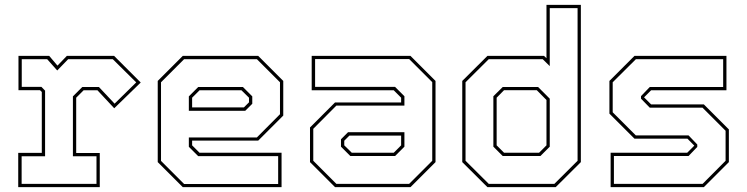

<svg xmlns="http://www.w3.org/2000/svg" viewBox="-20 -770 3074 790"><path d="M55 0V-141H152V-391.5L144.5 -399H56V-540H182.5L216.5 -500L255 -540H449.5L559 -430.5L450 -324.5L381 -398.5H324L293.5 -368V-140.5H390.5V0ZM69 -13.5H377V-127H280V-373.5L318.5 -412H387L451.5 -343.5L540.5 -431L444 -526.5H260.5L215.5 -480L174 -526.5H69.5V-412.5H150.5L165.5 -397V-127H69Z M1042.5 -540 1145.5 -437V-294.5L1042.5 -191.5H770.5V-172L801 -141.5H1138.5V0H732L629 -103V-437L732 -540ZM979.5 -412 1018 -373.5V-343L989 -314H757V-373.5L795.5 -412ZM1037 -526.5H737.5L642.5 -431.5V-108L737.5 -13H1124.5V-127.5H795.5L757 -166V-204.5H1037L1132 -300V-431.5ZM973.5 -398.5H801L770.5 -368V-328H983.5L1004.5 -349V-368Z M1358.5 0 1255.5 -103V-245.5L1358.5 -348.5H1630.5V-368L1600 -398.5H1262.5V-540H1669L1772 -437V-103L1669 0ZM1421.5 -128 1383 -166.5V-197L1412 -226H1644V-166.5L1605.5 -128ZM1364 -13.5H1663.5L1758.5 -108.5V-432L1663.5 -527H1276.5V-412.5H1605.5L1644 -374V-335.5H1364L1269 -240V-108.5ZM1427.5 -141.5H1600L1630.5 -172V-212H1417.5L1396.5 -191V-172Z M2266.5 0H1985.5L1882 -103V-437L1985.5 -540H2218.5L2228.5 -530.5V-750H2370V-103ZM2203.5 -128H2048.5L2010 -166.5V-374L2048.5 -412H2194L2242 -364V-166.5ZM2198 -141.5 2228.5 -172V-358.5L2188.5 -399H2054L2023.5 -368V-172L2054 -141.5ZM2261 -13.5 2356.5 -108.5V-736.5H2242V-498L2213 -526.5H1991L1895.5 -431.5V-108.5L1991 -13.5Z M2492.5 0V-141.5H2807.5L2838 -172V-169.5L2808.5 -199.5H2590.5L2487.5 -302.5V-437L2590.5 -540H2969V-398.5H2659L2628.5 -368V-371L2659 -340.5H2876L2979 -237.5V-103L2876 0ZM2506 -13.5H2871L2965.5 -108.5V-232L2870.5 -327H2653.5L2617.5 -364V-374.5L2653.5 -412H2955.5V-526.5H2596.5L2501 -431.5V-308L2596 -213H2813L2849 -175.5V-165.5L2813 -128H2506Z"/></svg>

Font: Tourney Thin
Style: Regular
Weight: 100
Designer: Tyler Finck
Foundry: Etcetera Type Co
Version: Version 1.015